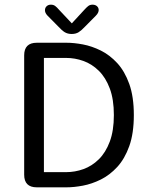

<svg xmlns="http://www.w3.org/2000/svg" viewBox="-20 -802 659 822"><path d="M265 -619Q296.5 -619 335 -611.8Q373.5 -604.5 411.8 -585.5Q450 -566.5 482 -531.8Q514 -497 533.5 -442.5Q553 -388 553 -309.5Q553 -231 533.5 -176.5Q514 -122 482 -87.2Q450 -52.5 411.8 -33.5Q373.5 -14.5 335 -7.2Q296.5 0 265 0H137.5Q83.5 0 83.5 -54V-565Q83.5 -619 137.5 -619ZM263 -65Q301 -65 337.2 -78Q373.5 -91 403 -120Q432.5 -149 450 -195.8Q467.5 -242.5 467.5 -309.5Q467.5 -376.5 450 -423.2Q432.5 -470 403 -499Q373.5 -528 337.2 -541Q301 -554 263 -554H168V-65ZM390.5 -735 343.5 -687.5Q329 -672 316.8 -664.2Q304.5 -656.5 287 -656.5Q269.5 -656.5 257 -664.2Q244.5 -672 230.5 -687.5L183.5 -735Q172.5 -746.5 172.5 -758Q172.5 -768.5 179.5 -775.2Q186.5 -782 198 -782Q209 -782 216.5 -776.2Q224 -770.5 232.5 -760.5L287.5 -702L341 -760Q350 -770 357.5 -776Q365 -782 376 -782Q388 -782 395.2 -775.5Q402.5 -769 402.5 -759Q402.5 -754 399.8 -747.8Q397 -741.5 390.5 -735Z"/></svg>

Font: Sono ExtraLight Monospace
Style: Regular
Weight: 400
Version: Version 2.112